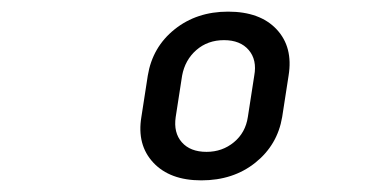

<svg xmlns="http://www.w3.org/2000/svg" viewBox="-20 -757 640 330"><path d="M326 -447Q272 -447 243.5 -477.5Q215 -508 223 -556L234 -627Q242 -676 280 -706.5Q318 -737 372 -737Q427 -737 455.5 -706.5Q484 -676 476 -627L465 -556Q457 -508 419 -477.5Q381 -447 326 -447ZM335 -496Q362 -496 382 -512.5Q402 -529 406 -556L417 -627Q422 -654 407.5 -671Q393 -688 365 -688Q337 -688 317.5 -671Q298 -654 293 -627L282 -556Q278 -529 292.5 -512.5Q307 -496 335 -496Z"/></svg>

Font: JetBrains Mono NL SemiBold
Style: Italic
Weight: 600
Italic angle: -9°
Monospace: yes
Designer: Philipp Nurullin, Konstantin Bulenkov
Foundry: JetBrains
Version: Version 2.305; ttfautohint (v1.8.4.7-5d5b)